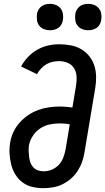

<svg xmlns="http://www.w3.org/2000/svg" viewBox="-20 -974 550 1002"><path d="M207 8Q177 8 149 1.5Q121 -5 98.5 -21.5Q76 -38 61 -62Q46 -86 39 -113.5Q32 -141 30 -170Q28 -199 33 -229Q37 -257 49.5 -284Q62 -311 82 -333.5Q102 -356 127 -373Q152 -390 179.5 -400Q207 -410 235.5 -414Q264 -418 291 -418Q308 -418 324.5 -416.5Q341 -415 358 -413L377 -528Q381 -552 379.5 -575.5Q378 -599 366.5 -618Q355 -637 333.5 -646Q312 -655 288 -655Q272 -655 255 -651.5Q238 -648 222.5 -639Q207 -630 194.5 -616.5Q182 -603 173 -587L90 -627Q104 -653 125.5 -676Q147 -699 174.5 -714.5Q202 -730 231 -736.5Q260 -743 289 -743Q319 -743 348.5 -737.5Q378 -732 402.5 -718Q427 -704 445 -682Q463 -660 472 -632.5Q481 -605 481.5 -574.5Q482 -544 477 -514L421 -179Q417 -154 408.5 -129.5Q400 -105 385.5 -82.5Q371 -60 350.5 -42Q330 -24 306.5 -12.5Q283 -1 257 3.5Q231 8 207 8ZM208 -80Q229 -80 250 -88.5Q271 -97 286.5 -113.5Q302 -130 310 -151Q318 -172 322 -193L344 -325Q331 -328 317.5 -329Q304 -330 290 -330Q265 -330 239 -324.5Q213 -319 190 -304Q167 -289 151.5 -265Q136 -241 131 -216Q129 -200 129.5 -184.5Q130 -169 132 -154Q134 -139 139 -125Q144 -111 154 -100.5Q164 -90 178 -85Q192 -80 208 -80ZM440 -816Q424 -816 409 -822Q394 -828 384.5 -840.5Q375 -853 373 -869Q371 -885 373 -902Q375 -913 381 -923.5Q387 -934 396.5 -941Q406 -948 417.5 -951Q429 -954 441 -954Q457 -954 472 -948Q487 -942 496.5 -929.5Q506 -917 508.5 -901Q511 -885 508 -868Q506 -857 500.5 -846.5Q495 -836 485 -829Q475 -822 463.5 -819Q452 -816 440 -816ZM240 -816Q224 -816 209 -822Q194 -828 184.5 -840.5Q175 -853 173 -869Q171 -885 173 -902Q175 -913 181 -923.5Q187 -934 196.5 -941Q206 -948 217.5 -951Q229 -954 241 -954Q257 -954 272 -948Q287 -942 296.5 -929.5Q306 -917 308.5 -901Q311 -885 308 -868Q306 -857 300.5 -846.5Q295 -836 285 -829Q275 -822 263.5 -819Q252 -816 240 -816Z"/></svg>

Font: Iosevka Curly Semibold
Style: Italic
Weight: 600
Italic angle: -9°
Monospace: yes
Designer: Belleve Invis
Foundry: Belleve Invis
Version: Version 22.1.2; ttfautohint (v1.8.4)